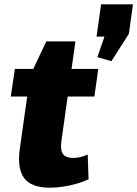

<svg xmlns="http://www.w3.org/2000/svg" viewBox="-20 -860 637 891"><path d="M211 11Q126 11 92.5 -33Q59 -77 72 -170L120 -510L195 -668H330L265 -206Q259 -164 272 -145.5Q285 -127 321 -127Q336 -127 353 -131Q370 -135 387 -143L391 -28Q368 -17 337.5 -8Q307 1 274.5 6Q242 11 211 11ZM49 -540H436L418 -412H30ZM597 -840 578 -703 497 -576 432 -595 499 -790 530 -690H428L449 -840Z"/></svg>

Font: Pathway Extreme SemiCondensed ExtraBold
Style: Italic
Weight: 800
Width: 4
Italic angle: -8°
Version: Version 1.001;gftools[0.9.26]